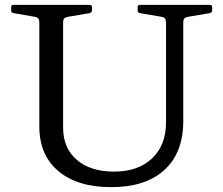

<svg xmlns="http://www.w3.org/2000/svg" viewBox="-20 -762 917 791"><path d="M735 -263Q735 -133 657.5 -62Q580 9 438 9Q299 9 220.5 -57Q142 -123 142 -241V-742H240V-236Q240 -152 296.5 -103.5Q353 -55 450 -55Q549 -55 606.5 -109.5Q664 -164 664 -258V-742H735ZM26 -732Q26 -742 35 -742H349Q359 -742 359 -733V-720Q359 -711 350 -708L261 -693Q249 -691 244.5 -686Q240 -681 240 -669V-527H142V-668Q142 -680 138 -685.5Q134 -691 122 -693L36 -708Q26 -709 26 -719ZM547 -732Q547 -742 556 -742H844Q854 -742 854 -733V-720Q854 -711 845 -708L756 -693Q744 -691 739.5 -686Q735 -681 735 -669V-527H664V-668Q664 -680 660 -685.5Q656 -691 644 -693L557 -708Q547 -709 547 -719Z"/></svg>

Font: Hahmlet
Style: Regular
Weight: 400
Designer: Minjoo Ham & Mark Frömberg
Foundry: hypertype
Version: Version 1.001; ttfautohint (v1.8.3)